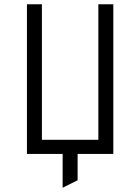

<svg xmlns="http://www.w3.org/2000/svg" viewBox="-20 -720 656 898"><path d="M106 0V-700H176V-66H440V-700H510V0ZM273 158V-45H343V123Z"/></svg>

Font: Overpass Mono Light
Style: Regular
Weight: 300
Monospace: yes
Designer: Delve Withrington, Dave Bailey
Foundry: Delve Fonts LLC
Version: Version 4.000